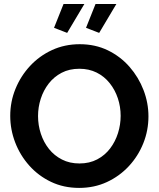

<svg xmlns="http://www.w3.org/2000/svg" viewBox="-20 -936 796 962"><path d="M376.6 5.5Q298.9 5.5 235.6 -24.8Q172.4 -55 126.5 -106.5Q80.7 -158 56 -222.5Q31.3 -287 31.3 -355.5Q31.3 -426.5 57.5 -490.7Q83.7 -555 130.5 -605.5Q177.4 -656 240.9 -685.3Q304.4 -714.5 379.5 -714.5Q457.2 -714.5 520.5 -683.8Q583.7 -653 629.1 -601Q674.4 -549 699.1 -484.8Q723.8 -420.5 723.8 -353.1Q723.8 -282.5 698.1 -218.3Q672.4 -154 625.6 -103.5Q578.7 -53 515.5 -23.8Q452.2 5.5 376.6 5.5ZM170.6 -354.5Q170.6 -308.7 184.7 -265.8Q198.8 -223 225.4 -189.6Q252 -156.3 290.5 -136.7Q328.9 -117 378.1 -117Q428.3 -117 467 -137.4Q505.7 -157.8 531.8 -192.2Q557.8 -226.5 571.2 -269.1Q584.5 -311.7 584.5 -355.5Q584.5 -401.3 570.4 -443.7Q556.3 -486 529.4 -519.6Q502.6 -553.3 464.2 -572.4Q425.7 -591.5 377.6 -591.5Q327.4 -591.5 288.9 -571.4Q250.5 -551.3 224.1 -517.4Q197.8 -483.5 184.2 -441.2Q170.6 -398.9 170.6 -354.5ZM316.5 -771.2 250.7 -796.6 298.4 -916.1H402.8ZM476.9 -771.2 411 -796.6 458.7 -916.1H563.1Z"/></svg>

Font: Raleway Thin
Style: Regular
Weight: 100
Designer: Matt McInerney, Pablo Impallari, Rodrigo Fuenzalida
Foundry: Matt McInerney, Pablo Impallari, Rodrigo Fuenzalida
Version: Version 4.026